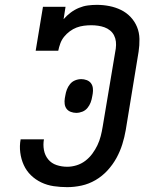

<svg xmlns="http://www.w3.org/2000/svg" viewBox="-20 -763 640 791"><path d="M257 8Q229 8 201.5 4Q174 0 150 -11.5Q126 -23 107.5 -41Q89 -59 78 -83Q67 -107 63.5 -134.5Q60 -162 65 -189H161Q157 -167 161 -145Q165 -123 178.5 -106.5Q192 -90 213 -83Q234 -76 257 -76Q276 -76 295.5 -82Q315 -88 331.5 -100.5Q348 -113 360.5 -130Q373 -147 381.5 -165Q390 -183 395 -202.5Q400 -222 403 -241L457 -563Q459 -578 457.5 -591.5Q456 -605 450 -617Q444 -629 433.5 -637.5Q423 -646 410.5 -650.5Q398 -655 384 -657Q370 -659 356 -659Q341 -659 325.5 -657Q310 -655 295.5 -649.5Q281 -644 267.5 -634Q254 -624 244 -611.5Q234 -599 228.5 -584Q223 -569 220 -554H127L157 -735H250L242 -684Q255 -699 271 -711Q287 -723 305 -730.5Q323 -738 341.5 -740.5Q360 -743 379 -743Q405 -743 430.5 -738Q456 -733 478.5 -722Q501 -711 518 -693Q535 -675 544.5 -652Q554 -629 554.5 -602.5Q555 -576 551 -550L498 -227Q493 -198 484 -169Q475 -140 460 -112.5Q445 -85 423 -61Q401 -37 373.5 -21Q346 -5 316 1.5Q286 8 257 8ZM294 -298Q283 -298 272 -302Q261 -306 254.5 -314.5Q248 -323 246.5 -334.5Q245 -346 247 -358L249 -369Q251 -382 255.5 -394Q260 -406 268.5 -416.5Q277 -427 289.5 -432Q302 -437 315 -437Q326 -437 337 -433Q348 -429 354.5 -420.5Q361 -412 362.5 -400.5Q364 -389 362 -377L360 -366Q358 -353 353.5 -341Q349 -329 340.5 -318.5Q332 -308 319.5 -303Q307 -298 294 -298Z"/></svg>

Font: Iosevka Etoile Medium Oblique
Style: Regular
Weight: 500
Italic angle: -9°
Designer: Belleve Invis
Foundry: Belleve Invis
Version: Version 15.5.2; ttfautohint (v1.8.4)